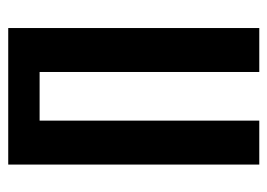

<svg xmlns="http://www.w3.org/2000/svg" viewBox="-114 -552 665 478"><g transform="rotate(-90 219.0 -312.5)"><path d="M279.3 0V-546.9H158.2V0H48.8V-625H388.7V0Z"/></g></svg>

Font: Sudo Var
Style: Regular
Weight: 400
Monospace: yes
Designer: Jens Kutilek
Foundry: Jens Kutilek
Version: Version 0.065;FEAKit 1.0